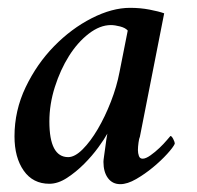

<svg xmlns="http://www.w3.org/2000/svg" viewBox="-20 -463 503 490"><path d="M263 -399Q235 -399 206.5 -377Q178 -355 156 -320Q134 -285 120 -241Q106 -197 106 -153Q106 -62 154 -62Q171 -62 191 -82Q211 -102 229.5 -133.5Q248 -165 263 -203.5Q278 -242 285 -279L306 -385Q300 -392 286.5 -395.5Q273 -399 263 -399ZM312 -443Q338 -443 361.5 -438.5Q385 -434 399 -429L337 -114Q335 -110 333.5 -99Q332 -88 332 -80Q332 -72 334.5 -65Q337 -58 344 -58Q352 -58 364 -66.5Q376 -75 387 -85.5Q398 -96 406 -105.5Q414 -115 415 -116Q418 -116 422 -108.5Q426 -101 426 -96Q422 -87 406.5 -70Q391 -53 370.5 -36Q350 -19 327.5 -6Q305 7 287 7Q267 7 255.5 -8.5Q244 -24 244 -50Q244 -54 245.5 -64Q247 -74 248.5 -85.5Q250 -97 251.5 -107.5Q253 -118 254 -122Q247 -109 231 -87Q215 -65 194.5 -44.5Q174 -24 151 -9Q128 6 106 6Q64 6 40.5 -27.5Q17 -61 17 -115Q17 -181 45.5 -240.5Q74 -300 118 -345Q162 -390 214 -416.5Q266 -443 312 -443Z"/></svg>

Font: Vermiglione Medium
Style: Italic
Weight: 500
Italic angle: -11°
Version: Version 1.000